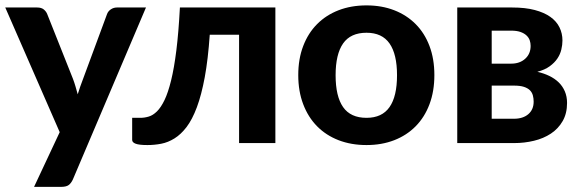

<svg xmlns="http://www.w3.org/2000/svg" viewBox="-20 -544 2206 730"><path d="M535 -515.5 257 138.5Q250.5 152.5 241.2 159.5Q232 166.5 212 166.5H109.5L207 -41.5L0 -515.5H121Q137.5 -515.5 146.5 -508Q155.5 -500.5 159.5 -490.5L257.5 -244Q263 -229.5 267.2 -214.8Q271.5 -200 275.5 -185.5Q284.5 -215 296 -244.5L387 -490.5Q391 -501.5 401.5 -508.5Q412 -515.5 424.5 -515.5Z M1027 0H889V-412H777.5Q771 -318 758.5 -250.5Q746 -183 728.5 -136.2Q711 -89.5 689.5 -61.2Q668 -33 643.5 -17.8Q619 -2.5 593 2.5Q567 7.5 540.5 7.5Q509.5 7.5 496 2.5Q482.5 -2.5 482.5 -12V-96H513.5Q529.5 -96 545.5 -100.8Q561.5 -105.5 576.8 -120.5Q592 -135.5 605.5 -163.5Q619 -191.5 630.5 -238Q642 -284.5 650.5 -352.5Q659 -420.5 664 -515.5H1027Z M1373.5 -523.5Q1431.5 -523.5 1479 -505Q1526.5 -486.5 1560.5 -452.2Q1594.5 -418 1613 -369Q1631.5 -320 1631.5 -258.5Q1631.5 -197 1613 -147.8Q1594.5 -98.5 1560.5 -64Q1526.5 -29.5 1479 -11Q1431.5 7.5 1373.5 7.5Q1315 7.5 1267.2 -11Q1219.5 -29.5 1185.5 -64Q1151.5 -98.5 1132.8 -147.8Q1114 -197 1114 -258.5Q1114 -320 1132.8 -369Q1151.5 -418 1185.5 -452.2Q1219.5 -486.5 1267.2 -505Q1315 -523.5 1373.5 -523.5ZM1373.5 -96Q1432.5 -96 1461 -136.8Q1489.5 -177.5 1489.5 -258Q1489.5 -338 1461 -378.8Q1432.5 -419.5 1373.5 -419.5Q1313 -419.5 1284.5 -378.8Q1256 -338 1256 -258Q1256 -177.5 1284.5 -136.8Q1313 -96 1373.5 -96Z M1934 -92.5Q1968.5 -92.5 1988.8 -110Q2009 -127.5 2009 -157.5Q2009 -170 2006 -181.2Q2003 -192.5 1994.8 -200.8Q1986.5 -209 1972 -213.8Q1957.5 -218.5 1934.5 -218.5H1849.5V-92.5ZM1849.5 -427.5V-302H1923.5Q1956.5 -302 1977 -320.8Q1997.5 -339.5 1997.5 -369.5Q1997.5 -380.5 1994 -390.8Q1990.5 -401 1981.8 -409.2Q1973 -417.5 1958.8 -422.5Q1944.5 -427.5 1923.5 -427.5ZM1927.5 -515.5Q1977 -515.5 2013 -506Q2049 -496.5 2072.5 -479.8Q2096 -463 2107.2 -440Q2118.5 -417 2118.5 -390Q2118.5 -373.5 2114.2 -355.5Q2110 -337.5 2099.2 -321.5Q2088.5 -305.5 2070 -292Q2051.5 -278.5 2023 -271Q2047.5 -265.5 2068.2 -255.5Q2089 -245.5 2104 -231Q2119 -216.5 2127.5 -196.8Q2136 -177 2136 -152.5Q2136 -112.5 2119.2 -83.5Q2102.5 -54.5 2074.5 -36Q2046.5 -17.5 2010.2 -8.8Q1974 0 1935 0H1718.5V-515.5Z"/></svg>

Font: Lato 2
Style: Regular
Weight: 800
Designer: Lukasz Dziedzic with Adam Twardoch and Botio Nikoltchev
Foundry: tyPoland Lukasz Dziedzic
Version: Version 2.015; 2015-08-06; http://www.latofonts.com/